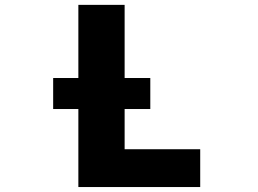

<svg xmlns="http://www.w3.org/2000/svg" viewBox="-20 -752 1040 774"><path d="M194.3 -312.5V-437.5H295.9V-732.4H482.4V-437.5H585.9V-312.5H482.4V-150.4H787.1V2H295.9V-312.5Z"/></svg>

Font: GenEi Gothic M Heavy
Style: Regular
Weight: 800
Designer: o_tamon (Modified); [Source Han Sans]
Ryoko NISHIZUKA  (kana & ideographs); Paul D. Hunt (Latin, Greek & Cyrillic); Wenl
Version: Version 1.1a;Original Version 1.004